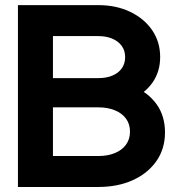

<svg xmlns="http://www.w3.org/2000/svg" viewBox="-20 -743 712 763"><path d="M369.4 -722.7H51.3V0H370.8Q448.2 0 507.9 -27.1Q567.6 -54.2 601.7 -103Q635.7 -151.9 635.7 -216.8Q635.7 -282 602.4 -328.6Q569.1 -375.2 509.5 -400.3Q450 -425.3 370.8 -425.3V-316.4Q407.7 -316.4 436 -304.9Q464.4 -293.5 480.5 -271.9Q496.6 -250.2 496.6 -219.7Q496.6 -189.7 480.5 -167.8Q464.4 -146 436 -134.5Q407.7 -123 370.8 -123H190.4V-316.4H370.8V-432.6H190.4V-599.6H369.4Q402.1 -599.6 426.3 -589.4Q450.4 -579.1 463.9 -560.4Q477.3 -541.7 477.3 -516.1Q477.3 -490.5 464.2 -471.8Q451.2 -453.1 427.4 -442.9Q403.6 -432.6 370.8 -432.6V-323.7Q445.6 -323.7 500.7 -347.7Q555.9 -371.6 586.2 -415Q616.5 -458.5 616.5 -516.6Q616.5 -576.2 585 -622.6Q553.5 -668.9 497.8 -695.8Q442.1 -722.7 369.4 -722.7Z"/></svg>

Font: Giphurs
Style: Regular
Weight: 400
Version: Version 2.010